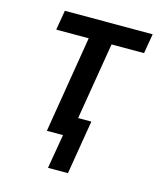

<svg xmlns="http://www.w3.org/2000/svg" viewBox="-103 -598 706 828"><g transform="rotate(15 250.0 -183.5)"><path d="M278 153H189L215 0H143L214 -432H69L84 -520H476L461 -432H316L259 -88H318Z"/></g></svg>

Font: Iosevka Semibold Oblique
Style: Regular
Weight: 600
Italic angle: -9°
Monospace: yes
Designer: Belleve Invis
Foundry: Belleve Invis
Version: Version 32.5.0; ttfautohint (v1.8.4)